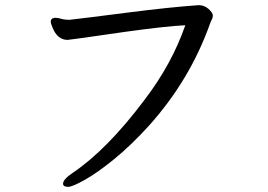

<svg xmlns="http://www.w3.org/2000/svg" viewBox="-20 -690 1040 746"><path d="M245 36Q225 36 225 24Q225 7 262 -18Q397 -109 543 -304Q648 -442 700 -592Q622 -588 464 -566Q251 -535 243 -535Q203 -535 184 -583Q177 -600 177 -605Q177 -619 193 -621Q205 -621 218 -617Q231 -613 250 -613Q304 -619 471 -640.5Q638 -662 752 -670Q774 -670 790.5 -655Q807 -640 807 -630Q807 -621 803 -614Q799 -607 796 -598Q718 -379 559 -202Q490 -126 424.5 -72.5Q359 -19 310 8.5Q261 36 245 36Z"/></svg>

Font: LXGW WenKai Medium
Style: Regular
Weight: 500
Designer: LXGW / Fontworks Inc.
Foundry: LXGW / Fontworks Inc.
Version: Version 1.501; October 10, 2024